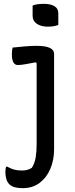

<svg xmlns="http://www.w3.org/2000/svg" viewBox="-20 -781 390 1001"><path d="M171 -542Q262 -542 262 -500V-3Q262 53 242.5 99Q223 145 186.5 172.5Q150 200 98 200Q76 200 58 195.5Q40 191 28 179Q18 169 13 152Q8 135 8 117Q8 99 12 88H18Q38 99 54.5 103.5Q71 108 96 108Q124 108 146 94Q161 70 166 40Q171 10 171 -30V-452L165 -456Q138 -451 114 -446.5Q90 -442 73 -442Q42 -442 42 -498Q42 -521 46 -533Q75 -536 108 -539Q141 -542 171 -542ZM150 -752Q161 -757 177 -759Q193 -761 209 -761Q243 -761 263.5 -749Q284 -737 284 -711V-651Q262 -642 229 -642Q194 -642 172 -657Q150 -672 150 -699Z"/></svg>

Font: Recursive Sn Csl St
Style: Regular
Weight: 400
Version: Version 1.079;hotconv 1.0.112;makeotfexe 2.5.65598; ttfautoh